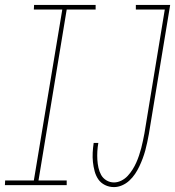

<svg xmlns="http://www.w3.org/2000/svg" viewBox="-68 -755 714 783"><path d="M-48 0 -47 -19H70L186 -716H70L71 -735H322V-716H204L89 -19H204V0ZM397 8Q377 8 360 -0.5Q343 -9 333 -23.5Q323 -38 318 -56.5Q313 -75 311 -94Q309 -113 310 -132.5Q311 -152 314 -172H333Q330 -155 329 -138Q328 -121 329 -104Q330 -87 333.5 -71Q337 -55 344.5 -41.5Q352 -28 366 -19.5Q380 -11 397 -11Q412 -11 427 -18.5Q442 -26 453 -38Q464 -50 472.5 -63.5Q481 -77 487.5 -91.5Q494 -106 499 -121Q504 -136 508 -151Q512 -166 515 -181Q518 -196 521 -211L604 -716H486V-735H626L539 -208Q536 -192 532.5 -175Q529 -158 524.5 -141.5Q520 -125 514 -109Q508 -93 500.5 -77Q493 -61 483 -46Q473 -31 459.5 -18.5Q446 -6 429.5 1Q413 8 397 8Z"/></svg>

Font: Iosevka Curly Thin Extended
Style: Italic
Weight: 100
Width: 7
Italic angle: -9°
Monospace: yes
Designer: Belleve Invis
Foundry: Belleve Invis
Version: Version 11.1.0; ttfautohint (v1.8.3)